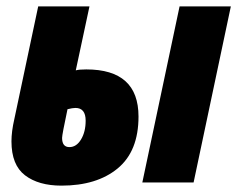

<svg xmlns="http://www.w3.org/2000/svg" viewBox="-20 -573 745 603"><path d="M16 -129Q16 -160 25 -199L100 -553H261L218 -352Q228 -355 251 -355Q415 -355 415 -207Q415 -98 349.5 -44Q284 10 173 10Q101 10 58.5 -22.5Q16 -55 16 -129ZM544 -553H705L588 0H427ZM249 -194Q249 -234 217 -234Q208 -234 192 -230Q175 -150 175 -140Q175 -111 198 -111Q220 -111 234.5 -135Q249 -159 249 -194Z"/></svg>

Font: Noto Sans UI CondBlack
Style: Italic
Weight: 900
Width: 3
Italic angle: -12°
Designer: Monotype Design Team
Foundry: Monotype Imaging Inc.
Version: Version 1.001